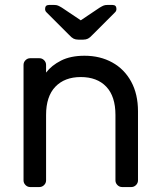

<svg xmlns="http://www.w3.org/2000/svg" viewBox="-20 -755 647 775"><path d="M75 0ZM510 0H473Q462 0 454 -8Q446 -16 446 -27V-291Q446 -366 409 -405Q372 -444 306 -444Q241 -444 203.5 -405Q166 -366 166 -291V-27Q166 -16 158 -8Q150 0 139 0H102Q91 0 83 -8Q75 -16 75 -27V-493Q75 -504 83 -512Q91 -520 102 -520H139Q150 -520 158 -512Q166 -504 166 -493V-462Q188 -491 226.5 -510.5Q265 -530 321 -530Q384 -530 433 -503Q482 -476 509.5 -425.5Q537 -375 537 -306V-27Q537 -16 529 -8Q521 0 510 0ZM259 -614 167 -706Q162 -711 162 -719Q162 -735 178 -735H199Q208 -735 214 -732.5Q220 -730 230 -724L306 -673L382 -724Q392 -730 398 -732.5Q404 -735 413 -735H434Q450 -735 450 -719Q450 -711 445 -706L353 -614Q343 -603 335 -599Q327 -595 316 -595H296Q285 -595 277 -599Q269 -603 259 -614Z"/></svg>

Font: Hezaedrus
Style: Regular
Weight: 400
Designer: Hubert & Fischer
Foundry: Hubert & Fischer
Version: Version 1.10;September 3, 2019;FontCreator 11.5.0.2425 64-bi